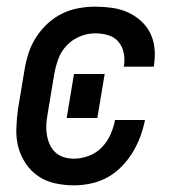

<svg xmlns="http://www.w3.org/2000/svg" viewBox="-20 -548 540 576"><path d="M202 8Q173 8 145.5 2Q118 -4 95.5 -19Q73 -34 57.5 -57Q42 -80 35 -106.5Q28 -133 29 -162Q30 -191 34 -221L54 -341Q58 -365 66 -389.5Q74 -414 88.5 -436.5Q103 -459 123 -477.5Q143 -496 167 -507.5Q191 -519 216 -523.5Q241 -528 266 -528Q291 -528 316 -524.5Q341 -521 362.5 -511.5Q384 -502 402 -486Q420 -470 430.5 -449Q441 -428 443.5 -403.5Q446 -379 442 -353Q442 -352 441.5 -350.5Q441 -349 441 -348H351Q351 -348 351.5 -349Q352 -350 352 -351Q355 -371 351 -390Q347 -409 335 -423Q323 -437 304.5 -442.5Q286 -448 266 -448Q243 -448 220.5 -439Q198 -430 181 -412.5Q164 -395 155.5 -372.5Q147 -350 143 -327L123 -207Q120 -191 119 -175.5Q118 -160 120.5 -144.5Q123 -129 129 -115Q135 -101 146 -91Q157 -81 171.5 -76.5Q186 -72 202 -72Q224 -72 246.5 -80.5Q269 -89 285.5 -106Q302 -123 311.5 -144.5Q321 -166 325 -188H415Q410 -163 401 -138.5Q392 -114 378 -91Q364 -68 345 -48.5Q326 -29 302.5 -16Q279 -3 253 2.5Q227 8 202 8ZM180 -194 202 -326H294L272 -194Z"/></svg>

Font: Iosevka SS04 Medium Oblique
Style: Regular
Weight: 500
Italic angle: -9°
Monospace: yes
Designer: Belleve Invis
Foundry: Belleve Invis
Version: Version 19.0.0; ttfautohint (v1.8.4)